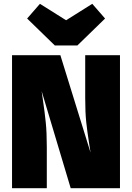

<svg xmlns="http://www.w3.org/2000/svg" viewBox="-20 -985 691 1005"><path d="M608 0H350L198 -508L205 -459Q214 -398 219.5 -344.5Q225 -291 225 -216V0H43V-696H296L454 -186L445 -244Q437 -295 431.5 -345Q426 -395 426 -473V-696H608ZM385 -747H267L122 -888L189 -965L326 -879L463 -965L530 -888Z"/></svg>

Font: Trujillo Black
Style: Regular
Weight: 900
Designer: Fira Sans original fonts by bBox Type GmbH, Carrois Corporate GbR, & Edenspiekermann AG / Changes by Cristiano Sobral
Foundry: Fira Sans original fonts by bBox Type GmbH, Carrois Corporate GbR, & Edenspiekermann AG / Changes by Cristiano Sobral
Version: Version 4.301;July 28, 2020;FontCreator 13.0.0.2655 64-bit